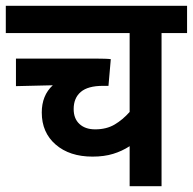

<svg xmlns="http://www.w3.org/2000/svg" viewBox="-20 -642 665 662"><path d="M625 -528H537V0H427V-138Q401 -121 370 -111.5Q339 -102 299 -102Q220 -102 172 -143.5Q124 -185 124 -254Q124 -313 162 -348L35 -345V-440H310Q326 -440 341 -439.5Q356 -439 362 -438L354 -346H335Q283 -346 258.5 -325Q234 -304 234 -266Q234 -233 254 -214.5Q274 -196 308 -196Q347 -196 375 -212.5Q403 -229 427 -256V-528H0V-622H625Z"/></svg>

Font: Noto Sans Devanagari SemiCondensed SemiBold
Style: Regular
Weight: 600
Width: 4
Designer: Jelle Bosma - Monotype Design Team
Foundry: Monotype Imaging Inc.
Version: Version 2.004; ttfautohint (v1.8.4.7-5d5b)